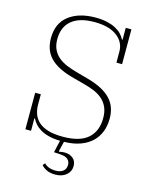

<svg xmlns="http://www.w3.org/2000/svg" viewBox="-133 -794 846 1081"><g transform="rotate(15 290.0 -253.5)"><path d="M296 203Q265 203 244 192.5Q223 182 214 169L225 156Q247 181 293 181Q319 181 335.5 168.5Q352 156 352 131Q352 113 339 100Q326 87 291 85L257 83L273 12Q234 11 205.5 3.5Q177 -4 157 -16Q137 -28 124.5 -42.5Q112 -57 104 -73H101V0H68V-213H101V-153Q101 -124 110 -98.5Q119 -73 140 -54Q161 -35 195.5 -24.5Q230 -14 281 -14Q381 -14 428 -56Q475 -98 475 -174Q475 -211 463 -237.5Q451 -264 430 -282Q409 -300 381.5 -311.5Q354 -323 323 -331L256 -349Q206 -362 171 -380Q136 -398 114.5 -421Q93 -444 83.5 -472Q74 -500 74 -533Q74 -620 132.5 -665Q191 -710 288 -710Q327 -710 356.5 -703Q386 -696 407 -684.5Q428 -673 441.5 -658.5Q455 -644 462 -629H466V-698H499V-495H466V-559Q466 -615 419.5 -649.5Q373 -684 288 -684Q201 -684 155.5 -646Q110 -608 110 -537Q110 -502 122 -477Q134 -452 155 -434.5Q176 -417 204 -405.5Q232 -394 265 -385L330 -367Q381 -353 415.5 -334.5Q450 -316 471 -293Q492 -270 501.5 -242Q511 -214 511 -181Q511 -139 497.5 -104Q484 -69 457 -43.5Q430 -18 390 -3.5Q350 11 296 12L282 70L284 73Q291 71 299.5 70Q308 69 315 69Q345 69 364.5 85Q384 101 384 130Q384 162 359.5 182.5Q335 203 296 203Z"/></g></svg>

Font: IBM Plex Serif ExtraLight
Style: Regular
Weight: 200
Designer: Mike Abbink, Paul van der Laan, Pieter van Rosmalen
Foundry: Bold Monday
Version: Version 2.5